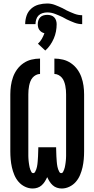

<svg xmlns="http://www.w3.org/2000/svg" viewBox="-20 -1070 540 1098"><path d="M167 8Q144 8 122.5 -2.5Q101 -13 86 -30.5Q71 -48 62 -69.5Q53 -91 48 -113.5Q43 -136 41 -159Q39 -182 39 -205V-530Q39 -555 42.5 -580Q46 -605 54.5 -629Q63 -653 78 -673.5Q93 -694 114 -708.5Q135 -723 159.5 -729Q184 -735 209 -735V-647Q197 -647 185.5 -641Q174 -635 166 -625.5Q158 -616 153.5 -604Q149 -592 146.5 -579.5Q144 -567 143 -554.5Q142 -542 142 -530V-205Q142 -198 142 -191.5Q142 -185 142 -178.5Q142 -172 142.5 -165Q143 -158 143.5 -151.5Q144 -145 145 -138.5Q146 -132 147 -125.5Q148 -119 149.5 -112.5Q151 -106 153.5 -99.5Q156 -93 159.5 -86.5Q163 -80 170 -80Q177 -80 181 -87.5Q185 -95 187.5 -102Q190 -109 191.5 -116.5Q193 -124 194 -131.5Q195 -139 195.5 -146.5Q196 -154 196.5 -161Q197 -168 197.5 -175.5Q198 -183 198 -190.5Q198 -198 198.5 -205.5Q199 -213 199 -221V-228H301V-221Q301 -213 301.5 -205.5Q302 -198 302 -190.5Q302 -183 302.5 -175.5Q303 -168 303.5 -161Q304 -154 304.5 -146.5Q305 -139 306 -131.5Q307 -124 308.5 -116.5Q310 -109 312.5 -102Q315 -95 319 -87.5Q323 -80 330 -80Q337 -80 340.5 -86.5Q344 -93 346.5 -99.5Q349 -106 350.5 -112.5Q352 -119 353 -125.5Q354 -132 355 -138.5Q356 -145 356.5 -151.5Q357 -158 357.5 -165Q358 -172 358 -178.5Q358 -185 358 -191.5Q358 -198 358 -205V-530Q358 -542 357 -554.5Q356 -567 353.5 -579.5Q351 -592 346.5 -604Q342 -616 334 -625.5Q326 -635 314.5 -641Q303 -647 291 -647V-735Q316 -735 340.5 -729Q365 -723 386 -708.5Q407 -694 422 -673.5Q437 -653 445.5 -629Q454 -605 457.5 -580Q461 -555 461 -530V-205Q461 -182 459 -159Q457 -136 452 -113.5Q447 -91 438 -69.5Q429 -48 414 -30.5Q399 -13 377.5 -2.5Q356 8 333 8Q319 8 305.5 3.5Q292 -1 281.5 -10.5Q271 -20 263.5 -32Q256 -44 250 -57Q244 -44 236.5 -32Q229 -20 218.5 -10.5Q208 -1 194.5 3.5Q181 8 167 8ZM450 -932Q427 -932 405 -940.5Q383 -949 362 -959L338 -972Q317 -982 295 -990.5Q273 -999 250 -999Q237 -999 223.5 -995Q210 -991 200.5 -981.5Q191 -972 187 -958.5Q183 -945 183 -932H124Q124 -957 132 -980.5Q140 -1004 158.5 -1020.5Q177 -1037 201 -1043.5Q225 -1050 250 -1050Q273 -1050 295 -1041.5Q317 -1033 338 -1023L362 -1010Q383 -1000 405 -991.5Q427 -983 450 -983ZM239 -781 197 -820Q210 -832 219 -847.5Q228 -863 234 -880Q225 -882 217.5 -887Q210 -892 205 -899Q200 -906 198 -914.5Q196 -923 196 -932Q196 -943 199.5 -953.5Q203 -964 210.5 -971.5Q218 -979 228.5 -982Q239 -985 250 -985Q261 -985 271.5 -982Q282 -979 289.5 -971.5Q297 -964 300.5 -953.5Q304 -943 304 -932Q304 -911 300 -890Q296 -869 287.5 -849.5Q279 -830 267 -812.5Q255 -795 239 -781Z"/></svg>

Font: Iosevka SS18
Style: Bold
Weight: 700
Monospace: yes
Designer: Belleve Invis
Foundry: Belleve Invis
Version: Version 25.1.1; ttfautohint (v1.8.4)